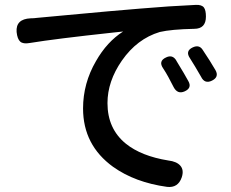

<svg xmlns="http://www.w3.org/2000/svg" viewBox="-20 -740 946 786"><path d="M664 25Q533 7 443 -57Q320 -146 320 -296Q320 -399 373 -490Q418 -569 484 -611Q474 -610 446 -607Q205 -581 102 -564Q75 -559 63 -569.5Q51 -580 48 -609Q44 -662 105 -665Q119 -665 133 -667Q160 -669 252 -678Q444 -696 556 -705Q672 -715 782 -720Q806 -721 815 -709Q823 -698 823 -672Q823 -622 775 -622Q681 -620 634 -609Q541 -581 479 -492Q420 -407 420 -318Q420 -213 495 -152Q558 -101 669 -83Q703 -79 718 -62Q734 -44 724 -14Q709 30 664 25ZM691 -383Q677 -411 669 -425Q666 -431 659 -442.5Q652 -454 648 -460Q627 -490 660 -505Q685 -517 700 -495Q701 -493 704 -488Q737 -434 751 -408Q767 -380 736 -366Q707 -353 691 -383ZM803 -426Q799 -433 791 -446.5Q783 -460 779 -467Q772 -479 758 -501Q737 -531 769 -546Q795 -558 809 -537Q840 -491 862 -453Q878 -425 848 -410Q818 -395 803 -426Z"/></svg>

Font: GenSenRounded JP M
Style: Regular
Weight: 500
Version: Version 1.501;PS 1;hotconv 16.6.51;makeotf.lib2.5.65220